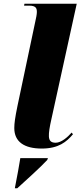

<svg xmlns="http://www.w3.org/2000/svg" viewBox="-20 -780 428 1021"><path d="M202 10C292 10 334 -26 368 -66L361 -75C340 -51 306 -21 276 -21C251 -21 241 -32 240 -55C239 -75 244 -105 253 -145L388 -760H110L108 -750H135C173 -750 176 -734 176 -716C176 -704 172 -684 168 -667L73 -217C60 -154 56 -124 56 -99C56 -26 109 10 202 10ZM60 215 59 221H72C117 180 196 109 231 71L235 61H88C80 109 73 150 60 215Z"/></svg>

Font: Noto Serif Display Black
Style: Italic
Weight: 900
Italic angle: -12°
Designer: Monotype Design Team
Foundry: Monotype Imaging Inc.
Version: Version 2.009